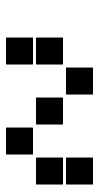

<svg xmlns="http://www.w3.org/2000/svg" viewBox="135 -870 330 640"><g transform="rotate(-90 300.0 -550.0)"><path d="M407 -695H493Q495 -695 495 -693V-607Q495 -605 493 -605H407Q405 -605 405 -607V-693Q405 -695 407 -695ZM107 -695H193Q195 -695 195 -693V-607Q195 -605 193 -605H107Q105 -605 105 -607V-693Q105 -695 107 -695ZM407 -595H493Q495 -595 495 -593V-507Q495 -505 493 -505H407Q405 -505 405 -507V-593Q405 -595 407 -595ZM207 -595H293Q295 -595 295 -593V-507Q295 -505 293 -505H207Q205 -505 205 -507V-593Q205 -595 207 -595ZM7 -595H93Q95 -595 95 -593V-507Q95 -505 93 -505H7Q5 -505 5 -507V-593Q5 -595 7 -595ZM307 -495H393Q395 -495 395 -493V-407Q395 -405 393 -405H307Q305 -405 305 -407V-493Q305 -495 307 -495ZM7 -495H93Q95 -495 95 -493V-407Q95 -405 93 -405H7Q5 -405 5 -407V-493Q5 -495 7 -495Z"/></g></svg>

Font: Pixel Panel Black
Style: Regular
Weight: 900
Monospace: yes
Designer: Óliver Lalan
Foundry: Óliver Lalan
Version: Version 1.000; ttfautohint (v1.8.4.7-5d5b-dirty);gftools[0.9